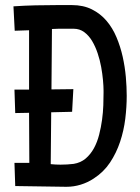

<svg xmlns="http://www.w3.org/2000/svg" viewBox="-20 -716 542 745"><path d="M92.8 -278.3 39.1 -277.3 36.1 -368.2H92.8V-598.6L37.1 -596.7L32.2 -691.4Q75.2 -694.3 117.4 -695.3Q159.7 -696.3 203.1 -696.3H258.8Q303.2 -696.3 336.4 -679.7Q369.6 -663.1 393.3 -635.3Q417 -607.4 432.1 -571.3Q447.3 -535.2 456.1 -495.8Q464.8 -456.5 468.3 -417.2Q471.7 -377.9 471.7 -343.8Q471.7 -301.3 466.1 -255.1Q460.4 -209 446 -165.8Q431.6 -122.6 407 -85.4Q382.3 -48.3 343.8 -23.4Q320.3 -7.8 293.2 0.5Q266.1 8.8 238.3 8.8H235.4L39.1 5.9L36.1 -84H93.8ZM264.6 -370.1 259.8 -282.2 178.7 -280.3 176.8 -79.1Q186.5 -78.1 195.8 -77.6Q205.1 -77.1 214.8 -77.1Q240.7 -77.1 265.6 -80.1Q293 -84.5 312.3 -100.8Q331.5 -117.2 344.5 -140.9Q357.4 -164.6 364.7 -193.4Q372.1 -222.2 376 -251.2Q379.9 -280.3 380.9 -307.6Q381.8 -335 381.8 -355.5V-364.3Q381.8 -380.9 379.6 -405Q377.4 -429.2 372.6 -456.1Q367.7 -482.9 358.9 -509.3Q350.1 -535.6 337.4 -556.9Q324.7 -578.1 306.9 -591.3Q289.1 -604.5 265.6 -604.5H234.4Q221.2 -604.5 208 -604.5Q194.8 -604.5 181.6 -603.5L179.7 -369.1Z"/></svg>

Font: Maiden Orange
Style: Regular
Weight: 400
Designer: Astigmatic (AOETI)
Foundry: Astigmatic (AOETI)
Version: Version 1.000